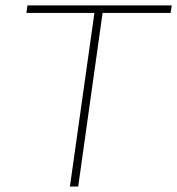

<svg xmlns="http://www.w3.org/2000/svg" viewBox="-20 -680 646 700"><path d="M606 -660.2 602.1 -632.8H354L265.1 0H234.9L324.2 -632.8H76.2L80.1 -660.2Z"/></svg>

Font: Human Sans ExtraLight
Style: Italic
Weight: 200
Italic angle: -8°
Designer: Tim Radville
Foundry: Continuum
Version: Version 1.000;FEAKit 1.0